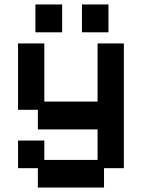

<svg xmlns="http://www.w3.org/2000/svg" viewBox="-20 -656 637 862"><path d="M150 186V99H61V-25H179V62H418V-75H150V-163H61V-461H179V-200H418V-461H536V99H447V186ZM139 -511V-636H259V-511ZM348 -511V-636H467V-511Z"/></svg>

Font: Pixelify Sans SemiBold
Style: Regular
Weight: 600
Designer: Stefie Justprince
Foundry: Typecalism Foundryline
Version: Version 1.000